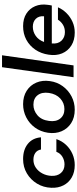

<svg xmlns="http://www.w3.org/2000/svg" viewBox="560 -1320 772 1933"><g transform="rotate(-90 946.5 -354.0)"><path d="M251 12Q179 12 126.5 -18Q74 -48 46.5 -101.5Q19 -155 22 -224Q25 -304 64 -368Q103 -432 167 -470Q231 -508 311 -508Q405 -508 464 -460.5Q523 -413 530 -328H407Q401 -365 373.5 -384.5Q346 -404 304 -404Q259 -404 223 -379Q187 -354 165.5 -312.5Q144 -271 142 -223Q139 -164 170.5 -127.5Q202 -91 257 -91Q299 -91 334.5 -112.5Q370 -134 384 -173H512Q493 -117 454 -75.5Q415 -34 362.5 -11Q310 12 251 12Z M808 12Q729 12 673 -24Q617 -60 591 -121Q565 -182 576 -258Q587 -332 628 -388.5Q669 -445 731 -476.5Q793 -508 864 -508Q942 -508 998.5 -472Q1055 -436 1081 -374.5Q1107 -313 1096 -238Q1086 -165 1044.5 -108.5Q1003 -52 941.5 -20Q880 12 808 12ZM814 -92Q875 -92 920.5 -133.5Q966 -175 977 -248Q987 -318 954.5 -361Q922 -404 858 -404Q800 -404 752.5 -364Q705 -324 695 -247Q685 -177 718.5 -134.5Q752 -92 814 -92Z M1135 0 1236 -720H1356L1254 0Z M1585 12Q1509 12 1454.5 -22Q1400 -56 1375 -115.5Q1350 -175 1362 -251Q1373 -327 1412.5 -385Q1452 -443 1512.5 -475.5Q1573 -508 1649 -508Q1724 -508 1775.5 -475Q1827 -442 1850.5 -386Q1874 -330 1864 -261Q1863 -253 1861.5 -242Q1860 -231 1857 -219H1475Q1469 -157 1502.5 -122Q1536 -87 1589 -87Q1631 -87 1663 -106.5Q1695 -126 1714 -157H1839Q1819 -110 1781 -71.5Q1743 -33 1693 -10.5Q1643 12 1585 12ZM1643 -410Q1593 -410 1551 -380.5Q1509 -351 1490 -297H1749Q1753 -349 1723.5 -379.5Q1694 -410 1643 -410Z"/></g></svg>

Font: Host Grotesk SemiBold
Style: Italic
Weight: 600
Italic angle: -8°
Designer: Doğukan Karapınar based on Poppins by Indian Type Foundry, Jonny Pinhorn
Foundry: Element Type
Version: Version 1.001; ttfautohint (v1.8.4.7-5d5b)